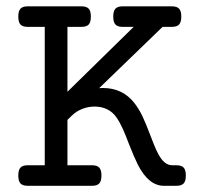

<svg xmlns="http://www.w3.org/2000/svg" viewBox="-20 -600 640 620"><path d="M565.4 -546.4Q565.4 -528.3 558.3 -520.8Q551.3 -513.2 534.7 -513.2H504.9L300.3 -315.4Q304.2 -315.9 312 -315.9Q376 -315.9 414.1 -267.1Q429.2 -247.6 440.7 -223.1Q452.1 -198.7 465.8 -162.1Q467.8 -157.2 475.8 -136.5Q483.9 -115.7 491.7 -101.6Q510.7 -66.4 535.6 -66.4H549.3Q565.9 -66.4 573 -58.8Q580.1 -51.3 580.1 -33.2Q580.1 -15.1 573 -7.6Q565.9 0 549.3 0H509.3Q460 0 425.3 -67.9Q413.1 -92.3 396.5 -134.8Q385.3 -164.6 376 -185.1Q366.7 -205.6 355.5 -221.7Q343.8 -238.3 325.9 -247.1Q308.1 -255.9 285.6 -255.9Q265.1 -255.9 246.1 -248.5Q227.1 -241.2 212.4 -227.1L197.8 -212.9V-66.4H276.9Q293.5 -66.4 300.5 -58.8Q307.6 -51.3 307.6 -33.2Q307.6 -15.1 300.5 -7.6Q293.5 0 276.9 0H69.8Q53.2 0 46.1 -7.6Q39.1 -15.1 39.1 -33.2Q39.1 -51.3 46.1 -58.8Q53.2 -66.4 69.8 -66.4H124.5V-513.2H69.8Q53.2 -513.2 46.1 -520.8Q39.1 -528.3 39.1 -546.4Q39.1 -564.5 46.1 -572Q53.2 -579.6 69.8 -579.6H242.7Q259.3 -579.6 266.4 -572Q273.4 -564.5 273.4 -546.4Q273.4 -528.3 266.4 -520.8Q259.3 -513.2 242.7 -513.2H197.8V-303.7L411.6 -513.2H376.5Q359.9 -513.2 352.8 -520.8Q345.7 -528.3 345.7 -546.4Q345.7 -564.5 352.8 -572Q359.9 -579.6 376.5 -579.6H534.7Q551.3 -579.6 558.3 -572Q565.4 -564.5 565.4 -546.4Z"/></svg>

Font: Courier Prime
Style: Regular
Weight: 400
Designer: Alan Dague-Greene, Quote-Unquote Apps
Foundry: Quote-Unquote Apps
Version: Version 3.018